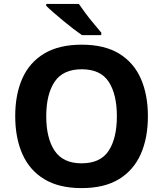

<svg xmlns="http://www.w3.org/2000/svg" viewBox="-20 -954 836 984"><path d="M738 -358Q738 -247 701.5 -164.5Q665 -82 590 -36Q515 10 398 10Q282 10 206.5 -36Q131 -82 94.5 -165Q58 -248 58 -359Q58 -470 94.5 -552Q131 -634 206.5 -679.5Q282 -725 399 -725Q515 -725 590 -679.5Q665 -634 701.5 -551.5Q738 -469 738 -358ZM217 -358Q217 -246 260 -181.5Q303 -117 398 -117Q495 -117 537 -181.5Q579 -246 579 -358Q579 -471 537 -535Q495 -599 399 -599Q303 -599 260 -535Q217 -471 217 -358ZM384 -934Q399 -912 419.5 -884.5Q440 -857 461.5 -831.5Q483 -806 499 -787V-774H400Q381 -787 355.5 -806.5Q330 -826 303.5 -848Q277 -870 254 -890Q231 -910 217 -924V-934Z"/></svg>

Font: Noto Sans New Tai Lue
Style: Regular
Weight: 400
Designer: Monotype Design Team
Foundry: Monotype Imaging Inc.
Version: Version 2.003